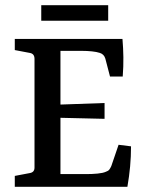

<svg xmlns="http://www.w3.org/2000/svg" viewBox="-20 -720 557 740"><path d="M404 -425 386 -494Q381 -511 365 -516Q353 -520 334.5 -522Q316 -524 294 -524H213V-317L383 -323V-262L213 -266V-49H313Q335 -49 356 -51Q377 -53 388 -58Q397 -61 401 -66Q405 -71 409 -80L437 -162L485 -156Q485 -117 481.5 -78.5Q478 -40 471 0H37V-42L95 -53Q113 -56 113 -74V-493Q113 -513 95 -516L37 -527V-570H452Q455 -535 455.5 -499.5Q456 -464 453 -425ZM139 -700H397V-640H139Z"/></svg>

Font: Rasa Medium
Style: Regular
Weight: 500
Designer: Anna Giedrys (Yrsa+Rasa design), David Brezina (Yrsa art-direction, Rasa art-direction, design)
Foundry: Rosetta Type Foundry
Version: Version 2.004